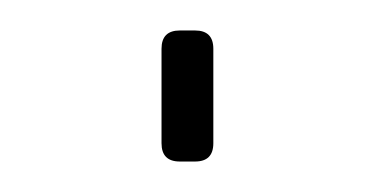

<svg xmlns="http://www.w3.org/2000/svg" viewBox="-20 -106 246 126"><path d="M108 -86Q114 -86 117 -83Q120 -80 120 -74V-12Q120 -6 117 -3Q114 0 108 0H98Q92 0 89 -3Q86 -6 86 -12V-74Q86 -80 89 -83Q92 -86 98 -86Z"/></svg>

Font: Exo 2 Thin
Style: Regular
Weight: 250
Designer: Natanael Gama
Foundry: Natanael Gama
Version: Version 2.010